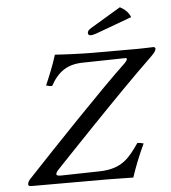

<svg xmlns="http://www.w3.org/2000/svg" viewBox="-56 -871 823 924"><g transform="rotate(-5 355.5 -409.0)"><path d="M557.3 -820 413.5 -734C398.4 -725 395.2 -720 393.6 -713C391.8 -705 396.1 -698 405.1 -698C414.1 -698 426.8 -701 449.9 -710L607.3 -768C599.5 -789.3 582.8 -806.7 557.3 -820ZM550.5 2C567.8 -51 590.9 -108 614.2 -157C607.7 -159 597.4 -162 584.4 -162C538.2 -96 501.2 -44 391.7 -42L205.8 -38C188.8 -38 181.2 -40 183.3 -49C184.5 -54 188 -60.1 195.7 -68C195.7 -68 525.3 -417 676.5 -561C703.5 -587 708.1 -594 710.4 -604C712.1 -611 708 -615 700 -615C688 -615 656.5 -613 626.5 -613H405.5C358.5 -613 262.4 -617 226.1 -620C210.4 -569 187.9 -515 170.9 -476C180.2 -473 188.7 -471 199.7 -471C236 -537 281.4 -569 356.6 -570L560.5 -574C566.5 -574 570.3 -573 568.9 -567C567.7 -562 563.6 -557 557 -550C433 -433 192.6 -180 57.3 -36C49.5 -28 45.8 -21 44.2 -14C41.9 -4 46 0 60 0H424C451 0 550.5 2 550.5 2Z"/></g></svg>

Font: Linux Libertine Mono O
Style: Mono Oblique
Weight: 400
Italic angle: -13°
Designer: Philipp H. Poll
Foundry: Philipp H. Poll
Version: Version 5.1.7